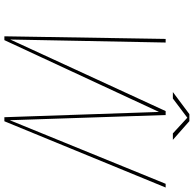

<svg xmlns="http://www.w3.org/2000/svg" viewBox="-24 -862 886 878"><g transform="rotate(90 419.0 -423.0)"><path d="M146 0 158 -737.5H174.5L160.5 -15.5H155.5L488 -737.5H506L530 -15.5H526L820.5 -737.5H837.5L534.5 0H516L491.5 -717H496.5L163.5 0ZM401 -770.5 502 -846H534L619.5 -770.5H590L514 -840.5H523.5L430.5 -770.5Z"/></g></svg>

Font: Epilogue Thin
Style: Italic
Weight: 250
Italic angle: -12°
Designer: Tyler Finck
Foundry: Etcetera Type Co
Version: Version 2.112